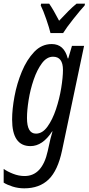

<svg xmlns="http://www.w3.org/2000/svg" viewBox="-43 -786 483 1046"><path d="M301 -606Q318 -634 356.5 -682.5Q395 -731 418 -756L420 -766H374Q353 -749 329.5 -725.5Q306 -702 279 -673Q248 -733 225 -766H181L179 -756Q192 -731 209 -681.5Q226 -632 232 -606ZM104 -143Q104 -185 113 -241.5Q122 -298 140.5 -352Q159 -406 185.5 -441.5Q212 -477 246 -477Q300 -477 300 -405Q300 -365 290.5 -306.5Q281 -248 262 -191Q243 -134 215.5 -96Q188 -58 153 -58Q104 -58 104 -143ZM295 34 415 -536H349L329 -468H326Q306 -546 239 -546Q184 -546 143.5 -503.5Q103 -461 76 -396Q49 -331 36 -261Q23 -191 23 -135Q23 10 123 10Q189 10 241 -70H243Q230 -26 225 1L217 37Q187 173 91 173Q59 173 27.5 160.5Q-4 148 -23 134V209Q-4 221 26 230.5Q56 240 89 240Q172 240 222 191.5Q272 143 295 34Z"/></svg>

Font: Noto Sans Display Condensed
Style: Italic
Weight: 400
Width: 3
Designer: Monotype Design team
Foundry: Monotype Imaging Inc.
Version: 1.000